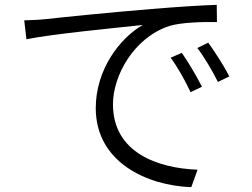

<svg xmlns="http://www.w3.org/2000/svg" viewBox="-20 -737 1040 792"><path d="M80 -653 89 -575C196 -597 459 -622 569 -634C473 -579 375 -449 375 -291C375 -67 588 29 769 35L795 -37C633 -43 446 -106 446 -307C446 -425 532 -582 679 -630C729 -645 817 -647 875 -646L874 -717C808 -715 717 -709 607 -700C423 -685 230 -665 168 -658C149 -656 118 -654 80 -653ZM730 -519 684 -499C714 -458 744 -404 766 -357L813 -379C791 -424 753 -486 730 -519ZM839 -561 794 -539C825 -498 855 -446 879 -399L926 -422C903 -467 863 -528 839 -561Z"/></svg>

Font: Noto Sans CJK HK DemiLight
Style: Regular
Weight: 350
Designer: Ryoko NISHIZUKA 西塚涼子 (kana, bopomofo & ideographs); Paul D. Hunt (Latin, Greek & Cyrillic); Sandoll Communications 산돌커뮤니
Foundry: Adobe
Version: Version 2.004;hotconv 1.0.118;makeotfexe 2.5.65603